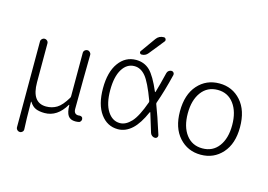

<svg xmlns="http://www.w3.org/2000/svg" viewBox="-121 -1015 2030 1457"><g transform="rotate(15 894.5 -287.0)"><path d="M129.9 201.2Q117.2 201.2 108.4 192.4Q99.6 183.6 99.6 170.9V-502Q99.6 -513.7 108.4 -522.5Q117.2 -531.2 128.9 -531.2Q140.6 -531.2 149.4 -522.9Q158.2 -514.6 158.2 -502V-197.3Q158.2 -37.1 271.5 -37.1Q317.4 -37.1 355 -59.6Q392.6 -82 432.6 -149.4Q435.5 -156.2 435.5 -163.1V-502Q435.5 -514.6 444.3 -522.9Q453.1 -531.2 464.8 -531.2Q476.6 -531.2 485.4 -522.5Q494.1 -513.7 494.1 -502Q493.2 -471.7 491.7 -314.5Q490.2 -157.2 490.2 -76.2Q490.2 -55.7 499.5 -45.4Q508.8 -35.2 525.4 -35.2Q530.3 -35.2 534.2 -36.1Q543.9 -37.1 551.8 -32.7Q559.6 -28.3 560.5 -19.5Q561.5 -16.6 561.5 -13.7Q561.5 -5.9 557.6 0Q552.7 9.8 543 11.7Q530.3 14.6 514.6 14.6Q475.6 14.6 458 -10.7Q440.4 -36.1 439.5 -93.8Q439.5 -94.7 438 -94.7Q436.5 -94.7 436.5 -94.7Q373 13.7 273.4 13.7Q231.4 13.7 203.6 2Q175.8 -9.8 155.3 -43Q155.3 -43.9 153.8 -43.5Q152.3 -43 152.3 -42Q153.3 106.4 157.2 171.9Q158.2 183.6 149.9 192.4Q141.6 201.2 129.9 201.2Z M1017.6 -269.5Q1019.5 -276.4 1016.6 -283.2Q966.8 -417 929.7 -460.9Q891.6 -506.8 841.8 -506.8Q782.2 -506.8 746.1 -448.2Q710 -389.6 710 -283.2Q710 -177.7 747.6 -119.1Q785.2 -60.5 844.7 -60.5Q890.6 -60.5 933.6 -106.4Q975.6 -151.4 1017.6 -269.5ZM940.4 -746.1Q961.9 -776.4 1000 -776.4Q1010.7 -776.4 1015.6 -766.1Q1020.5 -755.9 1013.7 -747.1L918.9 -628.9Q900.4 -605.5 870.1 -605.5Q860.4 -605.5 856 -613.8Q851.6 -622.1 857.4 -629.9ZM1087.9 -518.6Q1090.8 -530.3 1100.6 -537.6Q1110.4 -544.9 1122.1 -544.9Q1132.8 -544.9 1139.2 -536.6Q1145.5 -528.3 1143.6 -518.6Q1110.4 -381.8 1075.2 -284.2Q1072.3 -277.3 1075.2 -270.5Q1104.5 -196.3 1151.4 -48.8Q1152.3 -44.9 1152.3 -42Q1152.3 -36.1 1148.4 -30.3Q1141.6 -21.5 1130.9 -21.5Q1118.2 -21.5 1107.9 -29.3Q1097.7 -37.1 1093.8 -48.8Q1063.5 -148.4 1047.9 -198.2Q1047.9 -200.2 1045.9 -200.2Q1043.9 -200.2 1043 -198.2Q1001 -102.5 953.1 -58.6Q902.3 -11.7 841.8 -11.7Q757.8 -11.7 705.6 -83.5Q653.3 -155.3 653.3 -283.2Q653.3 -411.1 705.6 -483.4Q757.8 -555.7 841.8 -555.7Q906.2 -555.7 950.2 -513.7Q993.2 -471.7 1041 -359.4Q1042 -357.4 1043.9 -357.4Q1045.9 -357.4 1045.9 -359.4Q1064.5 -420.9 1087.9 -518.6Z M1499 12.7Q1396.5 12.7 1329.6 -61.5Q1262.7 -135.7 1262.7 -265.6Q1262.7 -397.5 1329.1 -472.2Q1395.5 -546.9 1499 -546.9Q1601.6 -546.9 1668 -472.2Q1734.4 -397.5 1734.4 -265.6Q1734.4 -135.7 1668 -61.5Q1601.6 12.7 1499 12.7ZM1499 -37.1Q1580.1 -37.1 1626.5 -99.1Q1672.9 -161.1 1672.9 -265.6Q1672.9 -370.1 1626 -433.1Q1579.1 -496.1 1499 -496.1Q1418 -496.1 1371.1 -433.1Q1324.2 -370.1 1324.2 -265.6Q1324.2 -161.1 1371.1 -99.1Q1418 -37.1 1499 -37.1Z"/></g></svg>

Font: irohamaru Light
Style: Regular
Weight: 200
Designer: [Source Han Sans]
Ryoko NISHIZUKA  (kana & ideographs); Paul D. Hunt (Latin, Greek & Cyrillic); Wenlong ZHANG  (bopomofo
Version: Version 1.01